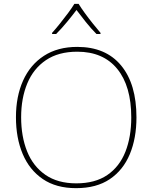

<svg xmlns="http://www.w3.org/2000/svg" viewBox="-20 -969 794 999"><path d="M690 -358Q690 -250 655.5 -167Q621 -84 551.5 -37Q482 10 376 10Q272 10 202.5 -37.5Q133 -85 98 -168Q63 -251 63 -359Q63 -467 100 -549.5Q137 -632 208.5 -678.5Q280 -725 382 -725Q530 -725 610 -628.5Q690 -532 690 -358ZM90 -359Q90 -259 121 -181.5Q152 -104 216 -59.5Q280 -15 377 -15Q475 -15 538.5 -58.5Q602 -102 632.5 -179.5Q663 -257 663 -358Q663 -521 590 -610.5Q517 -700 382 -700Q284 -700 219 -656Q154 -612 122 -535Q90 -458 90 -359ZM389 -949Q401 -929 421 -901.5Q441 -874 463 -846.5Q485 -819 503 -798V-792H482Q454 -820 426.5 -854.5Q399 -889 378 -917Q357 -889 328.5 -854.5Q300 -820 272 -792H251V-798Q270 -819 292 -846.5Q314 -874 334.5 -901.5Q355 -929 367 -949Z"/></svg>

Font: Noto Sans Myanmar UI Thin
Style: Regular
Weight: 100
Designer: Monotype Design Team
Foundry: Monotype Imaging Inc.
Version: Version 2.103; ttfautohint (v1.8.4.7-5d5b)